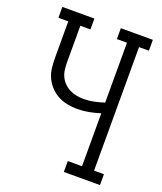

<svg xmlns="http://www.w3.org/2000/svg" viewBox="-136 -824 772 913"><g transform="rotate(20 250.0 -367.5)"><path d="M296 0V-55H368V-323Q340 -314 311 -308.5Q282 -303 253 -303Q228 -303 202.5 -308Q177 -313 154.5 -325Q132 -337 114.5 -356Q97 -375 86.5 -398.5Q76 -422 73.5 -447.5Q71 -473 71 -498V-680H21V-735H183V-680H132V-498Q132 -480 134 -461Q136 -442 143.5 -425.5Q151 -409 164 -395.5Q177 -382 193.5 -373.5Q210 -365 228.5 -361.5Q247 -358 266 -358Q292 -358 317.5 -363.5Q343 -369 368 -377V-680H317V-735H479V-680H429V-55H479V0Z"/></g></svg>

Font: Iosevka Curly Slab Light
Style: Regular
Weight: 300
Monospace: yes
Designer: Belleve Invis
Foundry: Belleve Invis
Version: Version 22.1.2; ttfautohint (v1.8.4)